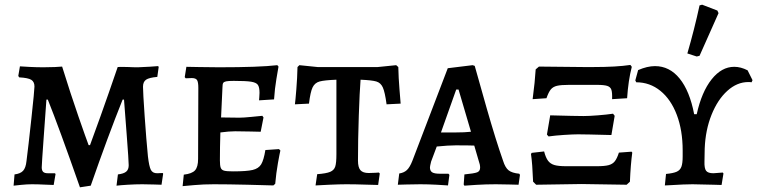

<svg xmlns="http://www.w3.org/2000/svg" viewBox="-20 -786 3230 819"><path d="M184 -361H178Q175 -319 166.5 -201.5Q158 -84 158 -72Q158 -59 164 -53Q170 -47 184 -47H214L217 -44L209 3Q198 3 170 1.5Q142 0 116 0Q96 0 71 2.5Q46 5 38 6L42 -42Q67 -45 78.5 -57.5Q90 -70 93 -99Q101 -161 114 -281.5Q127 -402 127 -417Q127 -437 113.5 -445.5Q100 -454 62 -456L58 -462L65 -503Q77 -502 107 -500.5Q137 -499 165 -499Q191 -499 214 -500Q237 -501 245 -502Q281 -386 314.5 -289.5Q348 -193 358 -167H364Q374 -193 408.5 -289.5Q443 -386 482 -500Q494 -501 507 -500.5Q520 -500 530 -500Q544 -499 569 -499Q595 -500 620 -501.5Q645 -503 654 -504L657 -501L651 -458Q616 -455 603 -446Q590 -437 590 -416Q590 -392 597 -291Q604 -190 611 -119Q616 -76 623.5 -61.5Q631 -47 650 -47L674 -48L676 -45L669 2Q661 2 637.5 1Q614 0 587 0Q558 0 525 2Q492 4 477 6L483 -42Q508 -45 518.5 -54Q529 -63 529 -81Q529 -100 520.5 -210.5Q512 -321 509 -361H503Q439 -201 367 6L321 13Q231 -244 184 -361Z M764 -41Q799 -45 812 -59.5Q825 -74 825 -108L826 -411Q826 -436 820.5 -444.5Q815 -453 798 -453L772 -452L768 -457L775 -501Q789 -501 828.5 -500Q868 -499 914 -499Q1087 -499 1163 -508L1168 -502Q1166 -490 1159 -449Q1152 -408 1149 -362L1085 -358Q1085 -361 1086 -370.5Q1087 -380 1087 -390Q1087 -414 1080 -424Q1073 -434 1051 -437.5Q1029 -441 977 -441Q954 -441 944.5 -439Q935 -437 932 -432Q929 -427 929 -414L923 -285L1001 -284Q1019 -284 1053.5 -287.5Q1088 -291 1099 -292L1104 -285L1092 -224Q1081 -224 1049.5 -225Q1018 -226 983 -226Q957 -226 920 -221Q918 -157 918 -102Q918 -80 921.5 -70.5Q925 -61 936 -58Q947 -55 974 -55Q1032 -55 1057.5 -61Q1083 -67 1094 -85Q1105 -103 1112 -146L1170 -150L1176 -144Q1173 -132 1165.5 -90Q1158 -48 1154 -2L1146 5Q1120 4 1035.5 2Q951 0 892 0Q848 0 809 3.5Q770 7 759 8Z M1333 -43Q1372 -46 1388.5 -53Q1405 -60 1410 -75.5Q1415 -91 1415 -128V-446Q1364 -444 1343.5 -438.5Q1323 -433 1313.5 -413.5Q1304 -394 1298 -344L1238 -341Q1240 -355 1244 -404.5Q1248 -454 1249 -500L1257 -508L1335 -500H1591L1670 -508L1679 -500Q1680 -453 1684 -405.5Q1688 -358 1689 -344L1629 -341Q1622 -393 1613 -413Q1604 -433 1585 -438.5Q1566 -444 1518 -446Q1514 -395 1510.5 -292.5Q1507 -190 1507 -101Q1507 -72 1517.5 -60Q1528 -48 1553 -48Q1570 -48 1581.5 -49Q1593 -50 1596 -50L1600 -46L1593 3Q1578 3 1537 1.5Q1496 0 1457 0Q1429 0 1384.5 2Q1340 4 1326 5Z M1958 1 1961 -42Q2003 -46 2015.5 -51Q2028 -56 2028 -71Q2028 -84 2022 -100L2003 -165Q1982 -166 1924 -166Q1893 -166 1843 -161L1819 -97Q1814 -77 1814 -72Q1814 -57 1823.5 -51Q1833 -45 1856 -45H1893L1897 -40L1891 5Q1880 4 1843 2Q1806 0 1773 0Q1740 0 1713 1Q1686 2 1677 2L1683 -46Q1703 -49 1715.5 -60.5Q1728 -72 1739 -100L1890 -495L1996 -508L2005 -505Q2017 -461 2056 -324.5Q2095 -188 2126 -100Q2135 -71 2149.5 -59.5Q2164 -48 2195 -45L2198 -40L2192 2Q2182 2 2153.5 1Q2125 0 2095 0Q2053 0 2012.5 2.5Q1972 5 1961 6ZM1923 -221Q1962 -221 1989 -224L1936 -404H1926L1861 -221Z M2265 -490 2279 -502 2471 -500H2510Q2610 -500 2669 -509L2675 -501Q2660 -443 2655 -367L2591 -363Q2592 -391 2588 -403Q2584 -415 2570.5 -419.5Q2557 -424 2526 -424H2407Q2373 -424 2356 -420Q2339 -416 2329.5 -404.5Q2320 -393 2311 -367L2252 -363Q2262 -438 2265 -490ZM2313 -212 2327 -294Q2438 -291 2469 -291Q2492 -291 2530 -294Q2568 -297 2595 -301L2602 -292L2588 -210Q2477 -213 2446 -213Q2425 -213 2386.5 -210.5Q2348 -208 2320 -204ZM2254 -11Q2251 -89 2245 -129L2248 -134L2301 -140Q2308 -113 2318 -100Q2328 -87 2345 -82Q2362 -77 2395 -77H2526Q2559 -77 2576 -81.5Q2593 -86 2602.5 -98Q2612 -110 2620 -135L2674 -139L2677 -135Q2670 -84 2667 -11L2653 2L2460 -1L2267 2Z M3190 -444 3186 -435Q3181 -436 3172 -436Q3124 -436 3082.5 -398.5Q3041 -361 3015 -296Q2989 -231 2986 -152L2985 -97Q2984 -68 2992 -57.5Q3000 -47 3023 -47Q3027 -47 3063 -50L3066 -46L3058 3L3024 2L2934 0Q2901 0 2837 4L2816 5L2821 -44Q2852 -47 2866.5 -53.5Q2881 -60 2886.5 -74.5Q2892 -89 2892 -119V-144Q2892 -230 2867 -296Q2842 -362 2797 -398.5Q2752 -435 2694 -435L2690 -443L2702 -487Q2741 -504 2774 -504Q2836 -504 2879 -451Q2922 -398 2941 -299H2952Q2973 -394 3015.5 -447.5Q3058 -501 3112 -501Q3140 -501 3169 -486ZM2912 -558Q2942 -661 2964 -763L2975 -766L3040 -741L3045 -730L2964 -548L2952 -545Z"/></svg>

Font: Alegreya SC Medium
Style: Regular
Weight: 500
Designer: Juan Pablo del Peral
Foundry: Huerta Tipografica
Version: Version 2.007; ttfautohint (v1.6)